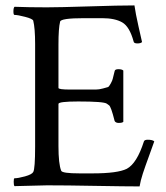

<svg xmlns="http://www.w3.org/2000/svg" viewBox="-20 -667 597 691"><path d="M148.4 -640.6Q192.4 -640.6 300.3 -644Q408.2 -647.5 463.9 -647.5Q467.8 -619.1 478.5 -571.8Q489.3 -524.4 491.2 -515.6Q486.3 -510.7 474.6 -510.7Q461.9 -510.7 460.9 -517.6Q446.3 -571.3 419.9 -586.4Q393.6 -601.6 347.7 -601.6H282.2Q198.2 -601.6 196.3 -588.9Q190.4 -565.4 190.4 -506.8V-350.6Q190.4 -344.7 232.4 -344.7H285.2Q312.5 -344.7 324.7 -344.7Q336.9 -344.7 350.6 -348.6Q364.3 -352.5 368.2 -353.5Q372.1 -354.5 378.4 -366.2Q384.8 -377.9 385.7 -383.3Q386.7 -388.7 392.6 -411.1Q393.6 -418 406.2 -418Q418.9 -418 423.8 -413.1V-228.5Q419.9 -224.6 407.2 -224.6Q396.5 -224.6 392.6 -231.4Q385.7 -258.8 380.9 -272Q376 -285.2 373 -287.6Q370.1 -290 364.3 -293.9Q353.5 -301.8 261.7 -301.8Q190.4 -301.8 190.4 -293V-141.6Q190.4 -77.1 200.2 -52.7Q203.1 -43 266.6 -43H313.5Q403.3 -43 436.5 -59.6Q472.7 -79.1 498 -158.2Q500 -164.1 511.7 -164.1Q529.3 -164.1 535.2 -158.2Q529.3 -140.6 516.1 -105Q502.9 -69.3 494.1 -42.5Q485.4 -15.6 482.4 3.9Q432.6 3.9 325.2 2Q217.8 0 149.4 0L32.2 2.9Q29.3 0 29.3 -12.7Q29.3 -25.4 32.2 -25.4Q44.9 -25.4 69.8 -32.2Q94.7 -39.1 99.6 -47.9Q106.4 -59.6 106.4 -139.6V-508.8Q106.4 -565.4 99.6 -592.8Q96.7 -599.6 70.3 -606.4Q43.9 -613.3 32.2 -613.3Q28.3 -613.3 28.3 -626Q28.3 -638.7 32.2 -642.6Q83 -640.6 148.4 -640.6Z"/></svg>

Font: Crimson Text
Style: Regular
Weight: 400
Version: Version 0.13